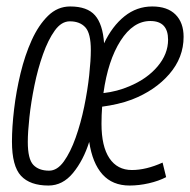

<svg xmlns="http://www.w3.org/2000/svg" viewBox="-20 -564 588 594"><path d="M130 10Q73 10 45 -20Q17 -50 17 -126Q17 -170 23.5 -225.5Q30 -281 43.5 -337Q57 -393 78 -439.5Q99 -486 128.5 -515Q158 -544 197 -544Q250 -544 274 -516.5Q298 -489 302 -430Q327 -483 365 -513.5Q403 -544 451 -544Q498 -544 523 -519Q548 -494 548 -450Q548 -386 504 -335Q460 -284 388 -256Q367 -248 343 -242.5Q319 -237 296 -234Q294 -208 294 -181Q294 -111 318.5 -74.5Q343 -38 388 -38Q432 -38 483 -61L494 -16Q471 -4 440.5 3Q410 10 381 10Q328 10 297 -24.5Q266 -59 256 -125Q238 -68 206 -29Q174 10 130 10ZM445 -499Q392 -499 353 -438Q314 -377 300 -276Q343 -281 380 -297Q435 -320 467.5 -358.5Q500 -397 500 -441Q500 -499 445 -499ZM132 -36Q157 -36 177.5 -64.5Q198 -93 214 -138Q230 -183 240.5 -234Q251 -285 256 -331.5Q261 -378 261 -409Q261 -461 244 -479.5Q227 -498 196 -498Q170 -498 149.5 -469.5Q129 -441 113 -396Q97 -351 86.5 -299.5Q76 -248 71 -201.5Q66 -155 66 -125Q66 -72 83 -54Q100 -36 132 -36Z"/></svg>

Font: Georama Condensed Light
Style: Italic
Weight: 300
Width: 3
Italic angle: -9°
Designer: Jean-Baptiste Levee
Foundry: Production Type
Version: Version 1.000